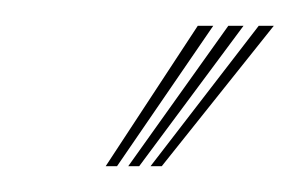

<svg xmlns="http://www.w3.org/2000/svg" viewBox="-20 -774 235 149"><path d="M62 -645 133.5 -754H145.5L70.8 -645ZM96.8 -645 180.8 -754H192.5L105.5 -645ZM79.5 -645 157.2 -754H169L88 -645Z"/></svg>

Font: Big Shoulders Inline Text Thin ExtraLight
Style: Regular
Weight: 250
Version: Version 2.002